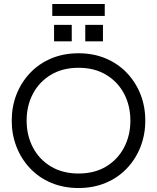

<svg xmlns="http://www.w3.org/2000/svg" viewBox="-20 -938 790 966"><path d="M375 8Q300 8 238 -18Q176 -44 131.5 -91Q87 -138 63 -199.5Q39 -261 39 -331Q39 -402 63 -463Q87 -524 131.5 -571Q176 -618 238 -644Q300 -670 375 -670Q450 -670 512 -644Q574 -618 618.5 -571Q663 -524 687 -463Q711 -402 711 -331Q711 -261 687 -199.5Q663 -138 618.5 -91Q574 -44 512 -18Q450 8 375 8ZM375 -65Q456 -65 514.5 -100.5Q573 -136 604.5 -196.5Q636 -257 636 -331Q636 -406 604.5 -466Q573 -526 514.5 -561.5Q456 -597 375 -597Q295 -597 236 -561.5Q177 -526 145.5 -466Q114 -406 114 -331Q114 -257 145.5 -196.5Q177 -136 236 -100.5Q295 -65 375 -65ZM252 -730V-813H341V-730ZM409 -730V-813H498V-730ZM243 -858V-918H507V-858Z"/></svg>

Font: Questrial
Style: Regular
Weight: 400
Designer: Joe Prince, Laura Meseguer
Foundry: Joe Prince, Laura Meseguer
Version: Version 2.000; ttfautohint (v1.8.3)